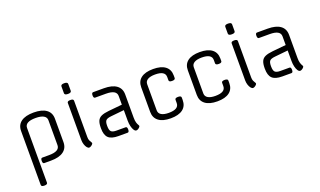

<svg xmlns="http://www.w3.org/2000/svg" viewBox="-100 -1436 3840 2307"><g transform="rotate(-20 1820.5 -282.5)"><path d="M240 -70H327Q463 -70 463 -148V-467Q463 -505 428 -525Q393 -545 326 -545Q190 -545 190 -467V232Q190 255 150 255Q110 255 110 232V-457Q110 -534 165.5 -574.5Q221 -615 326 -615Q431 -615 487 -574.5Q543 -534 543 -457V-158Q543 -82 487.5 -41Q432 0 327 0H240Q220 0 220 -35Q220 -70 240 -70Z M833 -582V-117Q833 -90 840.5 -73Q848 -56 855.5 -45.5Q863 -35 863 -29Q863 -22 854 -12.5Q845 -3 833.5 3.5Q822 10 812 10Q798 10 784 -7.5Q770 -25 761.5 -52Q753 -79 753 -107V-582Q753 -605 793 -605Q833 -605 833 -582ZM836 -708Q836 -683 793 -683Q749 -683 749 -708V-795Q749 -820 792 -820Q836 -820 836 -795Z M1306 0H1189Q1100 0 1061.5 -36.5Q1023 -73 1023 -158V-166Q1023 -221 1037 -253.5Q1051 -286 1086 -302Q1121 -318 1183 -324L1356 -341V-452Q1356 -530 1220 -530H1083Q1063 -530 1063 -565Q1063 -600 1083 -600H1220Q1325 -600 1380.5 -559.5Q1436 -519 1436 -442V-147Q1436 -105 1443.5 -81.5Q1451 -58 1458.5 -46.5Q1466 -35 1466 -29Q1466 -22 1457 -12.5Q1448 -3 1436.5 3.5Q1425 10 1415 10Q1399 10 1385.5 -10.5Q1372 -31 1364 -64.5Q1356 -98 1356 -137V-271L1189 -254Q1137 -249 1120 -231Q1103 -213 1103 -166V-158Q1103 -107 1121.5 -88.5Q1140 -70 1189 -70H1306Q1326 -70 1326 -35Q1326 0 1306 0Z M1726 -467V-133Q1726 -95 1759 -75Q1792 -55 1854 -55Q1982 -55 1982 -133V-175Q1982 -198 2022 -198Q2062 -198 2062 -175V-143Q2062 -66 2008.5 -25.5Q1955 15 1854 15Q1753 15 1699.5 -26Q1646 -67 1646 -143V-457Q1646 -534 1699.5 -574.5Q1753 -615 1854 -615Q1955 -615 2008.5 -574.5Q2062 -534 2062 -457V-425Q2062 -402 2022 -402Q1982 -402 1982 -425V-467Q1982 -545 1854 -545Q1792 -545 1759 -525Q1726 -505 1726 -467Z M2322 -467V-133Q2322 -95 2355 -75Q2388 -55 2450 -55Q2578 -55 2578 -133V-175Q2578 -198 2618 -198Q2658 -198 2658 -175V-143Q2658 -66 2604.5 -25.5Q2551 15 2450 15Q2349 15 2295.5 -26Q2242 -67 2242 -143V-457Q2242 -534 2295.5 -574.5Q2349 -615 2450 -615Q2551 -615 2604.5 -574.5Q2658 -534 2658 -457V-425Q2658 -402 2618 -402Q2578 -402 2578 -425V-467Q2578 -545 2450 -545Q2388 -545 2355 -525Q2322 -505 2322 -467Z M2928 -582V-117Q2928 -90 2935.5 -73Q2943 -56 2950.5 -45.5Q2958 -35 2958 -29Q2958 -22 2949 -12.5Q2940 -3 2928.5 3.5Q2917 10 2907 10Q2893 10 2879 -7.5Q2865 -25 2856.5 -52Q2848 -79 2848 -107V-582Q2848 -605 2888 -605Q2928 -605 2928 -582ZM2931 -708Q2931 -683 2888 -683Q2844 -683 2844 -708V-795Q2844 -820 2887 -820Q2931 -820 2931 -795Z M3401 0H3284Q3195 0 3156.5 -36.5Q3118 -73 3118 -158V-166Q3118 -221 3132 -253.5Q3146 -286 3181 -302Q3216 -318 3278 -324L3451 -341V-452Q3451 -530 3315 -530H3178Q3158 -530 3158 -565Q3158 -600 3178 -600H3315Q3420 -600 3475.5 -559.5Q3531 -519 3531 -442V-147Q3531 -105 3538.5 -81.5Q3546 -58 3553.5 -46.5Q3561 -35 3561 -29Q3561 -22 3552 -12.5Q3543 -3 3531.5 3.5Q3520 10 3510 10Q3494 10 3480.5 -10.5Q3467 -31 3459 -64.5Q3451 -98 3451 -137V-271L3284 -254Q3232 -249 3215 -231Q3198 -213 3198 -166V-158Q3198 -107 3216.5 -88.5Q3235 -70 3284 -70H3401Q3421 -70 3421 -35Q3421 0 3401 0Z"/></g></svg>

Font: Offside
Style: Regular
Weight: 400
Designer: Eduardo Rodriguez Tunni
Foundry: Eduardo Rodriguez Tunni
Version: Version 1.002; ttfautohint (v1.8.4.7-5d5b);gftools[0.9.23]